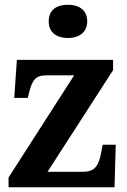

<svg xmlns="http://www.w3.org/2000/svg" viewBox="-20 -788 534 808"><path d="M266 -628C310 -628 347 -650 347 -698C347 -748 310 -768 266 -768C220 -768 185 -748 185 -698C185 -650 220 -628 266 -628ZM16 0H462L467 -179H412L406 -147C395 -87 377 -65 328 -65H180L456 -493V-536H51L40 -376H97L103 -401C117 -455 132 -471 177 -471H292L16 -41Z"/></svg>

Font: Noto Serif Georgian SemiCondensed Bold
Style: Regular
Weight: 700
Width: 4
Designer: Monotype Design Team, Akaki Razmadze
Foundry: Google LLC
Version: Version 2.003